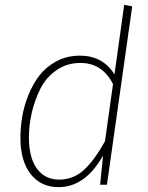

<svg xmlns="http://www.w3.org/2000/svg" viewBox="-20 -760 611 790"><path d="M491 -740 524 -734 420 0H392L404 -120Q331 10 221 10Q148 10 106 -44Q64 -98 64 -193Q64 -236 71.5 -280.5Q79 -325 97.5 -370.5Q116 -416 143.5 -451Q171 -486 213.5 -508.5Q256 -531 309 -531Q403 -531 451 -454ZM311 -501Q255 -501 212 -471Q169 -441 145.5 -393.5Q122 -346 110.5 -295Q99 -244 99 -194Q99 -111 132 -66Q165 -21 223 -21Q282 -21 325.5 -61Q369 -101 412 -179L445 -414Q401 -501 311 -501Z"/></svg>

Font: Fira Sans UltraLight
Style: Italic
Weight: 200
Italic angle: -8°
Designer: Carrois Corporate & Edenspiekermann AG
Foundry: Carrois Corporate GbR & Edenspiekermann AG
Version: Version 4.203;PS 004.203;hotconv 1.0.88;makeotf.lib2.5.64775